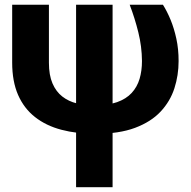

<svg xmlns="http://www.w3.org/2000/svg" viewBox="-20 -548 795 801"><path d="M30.8 -528.3H184.1V-286.1Q184.1 -234.4 199 -200Q213.9 -165.5 240 -145.3Q266.1 -125 300.3 -116.7Q334.5 -108.4 373.5 -108.4Q430.2 -108.4 468.3 -121.8Q506.3 -135.3 529.3 -160.2Q552.2 -185.1 562.3 -219Q572.3 -252.9 572.3 -293.5Q571.8 -354 557.1 -413.1Q542.5 -472.2 521 -528.3H659.7Q677.2 -500.5 691.9 -464.8Q706.5 -429.2 715.8 -386.2Q725.1 -343.3 725.1 -293.5Q725.1 -233.9 707.5 -179.4Q689.9 -125 649.9 -82.3Q609.9 -39.6 543.2 -14.6Q476.6 10.3 378.4 10.3Q300.3 10.3 236.3 -6.6Q172.4 -23.4 126.2 -59.6Q80.1 -95.7 55.4 -152.1Q30.8 -208.5 30.8 -287.1ZM297.4 -528.3H449.7V232.9H297.4Z"/></svg>

Font: Roboto ExtraBold
Style: Regular
Weight: 800
Designer: Christian Robertson
Foundry: Google
Version: Version 3.009; 2024